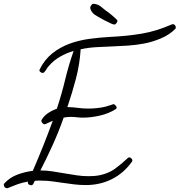

<svg xmlns="http://www.w3.org/2000/svg" viewBox="-25 -949 949 1015"><path d="M904.3 -804.7Q904.3 -798.8 901.4 -795.9Q870.1 -764.6 824.7 -745.6Q779.3 -726.6 736.3 -718.8Q694.3 -710.9 652.3 -708Q610.4 -705.1 568.4 -703.6Q526.4 -702.1 484.4 -699.7Q442.4 -697.3 401.4 -688.5Q396.5 -609.4 376.5 -533.2Q356.4 -457 331.1 -382.8Q358.4 -382.8 385.3 -378.9Q412.1 -375 439.5 -375Q463.9 -375 487.8 -377.4Q511.7 -379.9 535.2 -385.7Q538.1 -386.7 544.4 -388.7Q550.8 -390.6 557.1 -392.6Q563.5 -394.5 568.8 -396.5Q574.2 -398.4 575.2 -398.4Q580.1 -398.4 585.9 -391.6Q591.8 -384.8 591.8 -380.9Q591.8 -375 586.9 -372.1Q549.8 -348.6 502.9 -337.9Q456.1 -327.1 413.1 -327.1Q396.5 -327.1 380.9 -329.1Q365.2 -331.1 348.6 -331.1Q328.1 -331.1 311.5 -327.1Q286.1 -254.9 254.9 -185.5Q223.6 -116.2 188.5 -47.9Q220.7 -47.9 252.4 -43Q284.2 -38.1 315.4 -32.7Q346.7 -27.3 378.4 -22.5Q410.2 -17.6 442.4 -17.6Q457 -17.6 471.7 -18.6Q486.3 -19.5 501 -22.5Q548.8 -32.2 582.5 -56.6Q616.2 -81.1 650.4 -113.3Q654.3 -117.2 658.2 -117.2Q664.1 -117.2 669.4 -111.8Q674.8 -106.4 674.8 -101.6Q674.8 -98.6 672.9 -94.7Q628.9 -33.2 566.4 -2Q503.9 29.3 428.7 29.3Q398.4 29.3 369.1 25.9Q339.8 22.5 310.5 18.1Q281.2 13.7 252 9.8Q222.7 5.9 192.4 5.9Q184.6 5.9 175.8 5.9Q167 5.9 159.2 6.8Q156.2 12.7 151.9 21.5Q147.5 30.3 139.6 30.3Q132.8 30.3 127.4 26.4Q122.1 22.5 122.1 15.6Q122.1 12.7 124 10.7Q107.4 13.7 93.8 17.1Q80.1 20.5 67.9 24.9Q55.7 29.3 43 34.7Q30.3 40 14.6 45.9H11.7Q4.9 45.9 0 40.5Q-4.9 35.2 -4.9 28.3Q-4.9 23.4 -2 20.5Q26.4 -10.7 66.9 -25.9Q107.4 -41 148.4 -45.9Q176.8 -111.3 203.1 -177.2Q229.5 -243.2 253.9 -310.5Q252 -309.6 245.1 -306.6Q238.3 -303.7 231.4 -300.3Q224.6 -296.9 218.8 -294.4Q212.9 -292 211.9 -292Q205.1 -292 199.2 -298.3Q193.4 -304.7 193.4 -310.5V-312.5Q193.4 -313.5 194.3 -313.5Q206.1 -335.9 229 -351.1Q252 -366.2 275.4 -374Q300.8 -450.2 319.3 -527.3Q337.9 -604.5 364.3 -679.7Q327.1 -668.9 293.5 -649.9Q259.8 -630.9 234.4 -601.6Q226.6 -593.8 221.7 -585Q216.8 -576.2 210 -568.4Q207 -563.5 200.2 -563.5Q195.3 -563.5 189.5 -567.4Q183.6 -571.3 183.6 -578.1Q183.6 -581.1 184.6 -582Q210.9 -634.8 252.4 -667.5Q293.9 -700.2 343.8 -718.3Q393.6 -736.3 448.7 -743.7Q503.9 -751 556.6 -753.9Q644.5 -757.8 723.6 -771Q802.7 -784.2 883.8 -820.3Q885.7 -821.3 888.7 -821.3Q895.5 -821.3 899.9 -815.9Q904.3 -810.5 904.3 -804.7ZM595.7 -838.9Q595.7 -833 590.3 -826.2Q585 -819.3 579.1 -819.3Q573.2 -819.3 558.6 -826.2Q543.9 -833 526.9 -841.8Q509.8 -850.6 495.1 -859.4Q480.5 -868.2 474.6 -872.1Q466.8 -877 459.5 -888.2Q452.1 -899.4 452.1 -909.2Q452.1 -914.1 457.5 -921.4Q462.9 -928.7 467.8 -928.7Q488.3 -928.7 505.9 -916Q512.7 -911.1 518.6 -905.8Q524.4 -900.4 531.2 -895.5Q566.4 -871.1 594.7 -842.8Q594.7 -841.8 595.2 -840.8Q595.7 -839.8 595.7 -838.9Z"/></svg>

Font: Calligraffitti
Style: Regular
Weight: 400
Designer: Dathan Boardman
Foundry: Open Window
Version: Version 1.001